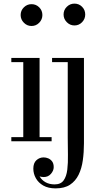

<svg xmlns="http://www.w3.org/2000/svg" viewBox="-20 -780 588 1060"><path d="M154 -636.5Q129.5 -636.5 111.8 -654.5Q94 -672.5 94 -697Q94 -722 111.8 -739.5Q129.5 -757 154 -757Q179 -757 196.5 -739.5Q214 -722 214 -697Q214 -672.5 196.5 -654.5Q179 -636.5 154 -636.5ZM198.5 -460V-23H265V0H42.5V-23H108.5V-437H42.5V-460ZM287 260Q246.5 260 219.2 244.5Q192 229 178 204Q164 179 164 151Q164 120 181 104.5Q198 89 221 89Q233.5 89 246.2 94.2Q259 99.5 267.8 111.2Q276.5 123 276.5 143Q276.5 162 261.2 179.8Q246 197.5 221 197.5Q206.5 197.5 193.5 192Q180.5 186.5 172.8 176.2Q165 166 165 151H187.5Q187.5 174 198.8 194Q210 214 231.2 226Q252.5 238 281.5 238Q315.5 238 331.2 216Q347 194 351.5 156.8Q356 119.5 355 73.5Q354 27.5 354 -20V-437H267.5V-460H443.5V11.5Q443.5 60.5 437.2 105.2Q431 150 414 184.8Q397 219.5 366.5 239.8Q336 260 287 260ZM391 -639.5Q366.5 -639.5 348.8 -657.5Q331 -675.5 331 -700Q331 -725 348.8 -742.5Q366.5 -760 391 -760Q416 -760 433.2 -742.5Q450.5 -725 450.5 -700Q450.5 -675.5 433.2 -657.5Q416 -639.5 391 -639.5Z"/></svg>

Font: BodoniModa 10 Custom
Style: Regular
Weight: 400
Designer: Owen Earl
Foundry: indestructible type
Version: Version 2.005